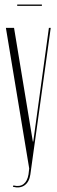

<svg xmlns="http://www.w3.org/2000/svg" viewBox="-20 -822 250 848"><path d="M165 -802V-796H56V-802ZM42 -699 125 -197H127L196 -699H204L114 -51Q109 -18 88.5 -3.5Q68 11 37 3L39 -3Q67 4 84 -9Q101 -22 106 -52L109 -78L6 -699Z"/></svg>

Font: Moniqa ExtLt Narrow Display
Style: Regular
Weight: 200
Width: 4
Designer: Rajesh Rajput
Foundry: Rajesh Rajput
Version: Version 1.000